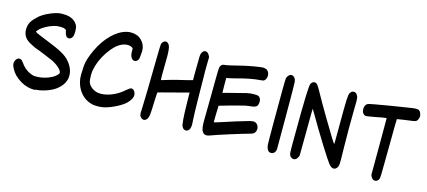

<svg xmlns="http://www.w3.org/2000/svg" viewBox="-59 -1357 4104 1844"><g transform="rotate(15 1993.0 -435.0)"><path d="M250 -558Q285 -543 353 -516Q447 -478 494 -447Q541 -416 570 -371Q604 -319 604 -265Q604 -201 555 -149Q521 -112 471 -89Q440 -74 398.5 -63Q357 -52 335 -52Q324 -52 322 -49Q321 -47 309 -47Q278 -47 248 -55Q177 -72 112 -134Q90 -156 72.5 -187.5Q55 -219 55 -239Q55 -263 68.5 -281Q82 -299 100 -299Q104 -299 110 -297Q120 -293 125.5 -288Q131 -283 145 -264Q190 -200 262 -178Q275 -174 298 -174Q377 -174 450 -212Q472 -223 490 -240.5Q508 -258 508 -267Q508 -286 478.5 -313.5Q449 -341 410 -361Q396 -368 318 -400Q240 -432 236 -432Q230 -432 188.5 -453Q147 -474 137 -483Q103 -509 92 -548Q87 -563 87 -581V-594Q89 -634 106 -663Q123 -692 166 -731Q198 -760 257 -787Q316 -814 362 -820Q368 -821 385 -821Q431 -821 452 -815Q514 -798 540 -747Q549 -728 549 -691Q549 -653 542 -638Q529 -610 504 -610Q473 -610 462 -663Q460 -677 457.5 -680.5Q455 -684 444 -689Q431 -696 396 -696Q362 -696 337 -688Q296 -676 257 -654Q218 -632 199 -610L184 -592L193 -585Q203 -577 206 -577Z M1124 -661Q1124 -674 1121.5 -677.5Q1119 -681 1105 -688Q1091 -695 1070 -695Q1041 -695 1012 -682Q947 -653 886 -561.5Q825 -470 807 -374Q803 -354 803 -321Q803 -274 811 -252Q821 -225 849 -204Q877 -183 910 -177Q919 -175 938 -175Q1004 -175 1078 -212Q1122 -234 1164 -271Q1198 -301 1212 -301Q1217 -301 1220 -300Q1235 -296 1245 -280Q1255 -264 1255 -244Q1255 -230 1248 -214Q1231 -179 1198 -151Q1161 -120 1099.5 -91.5Q1038 -63 991 -55Q968 -51 938 -51Q902 -51 881 -57Q812 -76 767.5 -131Q723 -186 712 -263Q710 -281 710 -304Q710 -334 714 -394Q719 -457 766 -558Q816 -663 886 -730.5Q956 -798 1031 -815Q1048 -819 1070 -819Q1135 -819 1176 -778Q1218 -736 1218 -678V-667Q1214 -600 1208 -590Q1194 -564 1172 -564Q1157 -564 1145 -576Q1124 -597 1124 -643Z M1467 -452Q1575 -485 1611 -493Q1739 -523 1762 -531V-615Q1763 -739 1764 -765Q1765 -791 1772 -804Q1786 -830 1807 -830Q1810 -830 1818 -828Q1835 -822 1847 -798L1854 -784L1853 -726Q1853 -710 1852.5 -690.5Q1852 -671 1852 -658Q1852 -642 1855 -416Q1858 -198 1862 -153Q1864 -125 1864 -117Q1864 -69 1841 -53Q1831 -46 1819 -46Q1795 -46 1781 -73Q1766 -101 1763 -300L1761 -408L1750 -404Q1719 -395 1624 -371Q1529 -347 1498 -338Q1474 -330 1465 -330Q1460 -330 1458 -271Q1454 -127 1448 -93Q1444 -69 1431 -54.5Q1418 -40 1402 -40Q1390 -40 1377 -51Q1366 -61 1362 -70.5Q1358 -80 1358 -101Q1358 -108 1360 -148Q1365 -263 1370 -633Q1372 -776 1375 -786Q1379 -801 1391 -811.5Q1403 -822 1415 -822Q1416 -822 1417.5 -821.5Q1419 -821 1420 -821Q1440 -816 1451 -793Q1464 -768 1464 -684Q1464 -674 1463.5 -644Q1463 -614 1463 -593Q1462 -549 1462 -498Q1462 -452 1466 -452Z M2065 -559Q2065 -486 2066 -486Q2068 -486 2151 -508Q2255 -536 2291.5 -544Q2328 -552 2361 -552Q2394 -552 2405.5 -548Q2417 -544 2426 -530Q2434 -518 2434 -497Q2434 -467 2421 -451Q2408 -436 2364 -432Q2326 -428 2300 -422Q2277 -417 2171 -388Q2065 -359 2063 -357Q2061 -319 2060 -274Q2059 -244 2059 -211Q2059 -191 2061 -191Q2066 -191 2108 -205Q2284 -263 2388 -292Q2414 -298 2425 -298H2430Q2452 -296 2466 -278.5Q2480 -261 2480 -238Q2480 -222 2473 -208Q2466 -194 2455 -187.5Q2444 -181 2414 -173Q2368 -161 2232 -118Q2096 -75 2064 -62Q2038 -52 2021 -52Q1993 -52 1977 -85Q1965 -113 1965 -173Q1965 -222 1966 -260Q1967 -299 1968 -408Q1969 -517 1969 -546Q1970 -680 1972.5 -704Q1975 -728 1989 -740Q2001 -751 2024 -751Q2037 -751 2136 -776Q2245 -804 2345 -818Q2381 -822 2382 -822Q2390 -822 2406 -818Q2424 -813 2435 -796Q2446 -779 2446 -758Q2446 -740 2439 -726Q2430 -709 2421.5 -704.5Q2413 -700 2385 -698Q2299 -693 2152 -653Q2145 -651 2130.5 -647.5Q2116 -644 2105.5 -641.5Q2095 -639 2089 -638L2065 -634Z M2713 -109Q2714 -83 2700.5 -66Q2687 -49 2666 -49Q2625 -49 2617 -117Q2615 -130 2615 -342Q2615 -755 2619 -779Q2621 -790 2631 -803Q2641 -816 2649 -820Q2655 -823 2663 -823Q2683 -823 2697 -804Q2708 -790 2710 -767Q2713 -731 2713 -447Z M2931 -78Q2916 -48 2892 -48Q2862 -48 2848 -81Q2843 -93 2843 -173Q2843 -186 2843.5 -233.5Q2844 -281 2844 -317Q2845 -756 2860 -787Q2873 -813 2897 -813Q2911 -813 2921.5 -802Q2932 -791 2950 -760Q3021 -631 3088 -519Q3222 -293 3231 -288L3232 -315Q3232 -342 3232.5 -390Q3233 -438 3233 -493Q3233 -668 3235.5 -724.5Q3238 -781 3246 -797Q3253 -809 3263 -817Q3272 -823 3283 -823Q3301 -823 3313 -809Q3316 -806 3324 -790Q3331 -776 3331 -742Q3331 -730 3330.5 -710Q3330 -690 3329.5 -653.5Q3329 -617 3329 -584Q3328 -544 3328 -466Q3328 -409 3330 -277Q3332 -169 3332 -159Q3332 -118 3329.5 -104.5Q3327 -91 3319 -80Q3304 -60 3286 -60Q3260 -60 3235 -93Q3210 -125 3128 -256.5Q3046 -388 2965 -528L2943 -563V-551Q2943 -539 2942.5 -516.5Q2942 -494 2942 -466Q2942 -438 2941.5 -401Q2941 -364 2941 -328L2939 -95Z M3652 -96 3653 -378V-660L3628 -657Q3598 -653 3541 -641Q3470 -628 3456 -628Q3444 -628 3438 -633Q3413 -649 3413 -687Q3413 -725 3439 -742Q3450 -750 3652 -783Q3779 -804 3873 -818Q3891 -820 3900 -820Q3920 -820 3930 -816Q3942 -810 3950 -793Q3958 -776 3958 -758Q3958 -754 3956 -744Q3950 -720 3938.5 -710.5Q3927 -701 3899 -698Q3871 -695 3811.5 -686Q3752 -677 3750 -676Q3748 -674 3746 -382Q3744 -165 3743 -125.5Q3742 -86 3738 -78Q3724 -50 3699 -50Q3674 -50 3659 -80Z"/></g></svg>

Font: Chanighter Handwriting Cyr
Style: Regular
Weight: 400
Designer: Sin Chanighter
Version: Version 001.001